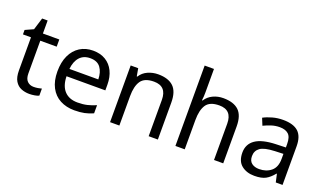

<svg xmlns="http://www.w3.org/2000/svg" viewBox="-75 -1228 2872 1706"><g transform="rotate(20 1361.0 -375.0)"><path d="M264 -62Q284 -62 305 -65.5Q326 -69 339 -73V-6Q325 1 299 5.5Q273 10 249 10Q207 10 171.5 -4.5Q136 -19 114 -55Q92 -91 92 -156V-468H16V-510L93 -545L128 -659H180V-536H335V-468H180V-158Q180 -109 203.5 -85.5Q227 -62 264 -62Z M653 -546Q722 -546 771.5 -516Q821 -486 847.5 -431.5Q874 -377 874 -304V-251H507Q509 -160 553.5 -112.5Q598 -65 678 -65Q729 -65 768.5 -74.5Q808 -84 850 -102V-25Q809 -7 769 1.5Q729 10 674 10Q598 10 539.5 -21Q481 -52 448.5 -113.5Q416 -175 416 -264Q416 -352 445.5 -415Q475 -478 528.5 -512Q582 -546 653 -546ZM652 -474Q589 -474 552.5 -433.5Q516 -393 509 -321H782Q781 -389 750 -431.5Q719 -474 652 -474Z M1268 -546Q1364 -546 1413 -499.5Q1462 -453 1462 -349V0H1375V-343Q1375 -472 1255 -472Q1166 -472 1132 -422Q1098 -372 1098 -278V0H1010V-536H1081L1094 -463H1099Q1125 -505 1171 -525.5Q1217 -546 1268 -546Z M1716 -537Q1716 -497 1711 -462H1717Q1743 -503 1787.5 -524Q1832 -545 1884 -545Q1982 -545 2031 -498.5Q2080 -452 2080 -349V0H1993V-343Q1993 -472 1873 -472Q1783 -472 1749.5 -421.5Q1716 -371 1716 -277V0H1628V-760H1716Z M2449 -545Q2547 -545 2594 -502Q2641 -459 2641 -365V0H2577L2560 -76H2556Q2521 -32 2482.5 -11Q2444 10 2376 10Q2303 10 2255 -28.5Q2207 -67 2207 -149Q2207 -229 2270 -272.5Q2333 -316 2464 -320L2555 -323V-355Q2555 -422 2526 -448Q2497 -474 2444 -474Q2402 -474 2364 -461.5Q2326 -449 2293 -433L2266 -499Q2301 -518 2349 -531.5Q2397 -545 2449 -545ZM2475 -259Q2375 -255 2336.5 -227Q2298 -199 2298 -148Q2298 -103 2325.5 -82Q2353 -61 2396 -61Q2464 -61 2509 -98.5Q2554 -136 2554 -214V-262Z"/></g></svg>

Font: Noto Sans Avestan
Style: Regular
Weight: 400
Designer: Monotype Design Team
Foundry: Monotype Imaging Inc.
Version: Version 2.003; ttfautohint (v1.8.4.7-5d5b)